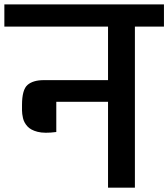

<svg xmlns="http://www.w3.org/2000/svg" viewBox="-56 -861 772 881"><path d="M439.7 0V-394H202.3V-255.3Q148 -248 116.3 -256.2Q84.7 -264.3 69.3 -281.7Q54 -299 49.5 -319Q45 -339 45 -354V-379.3Q45 -449.3 70.3 -471.3Q95.7 -493.3 145.3 -493.3H439.7V-739H-36V-840.7H696.3V-739H563V0Z"/></svg>

Font: Matangi Light
Style: Regular
Weight: 300
Designer: Prashant Pant
Foundry: The Graphic Ant
Version: Version 3.002